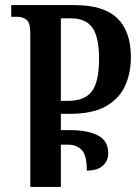

<svg xmlns="http://www.w3.org/2000/svg" viewBox="-20 -734 549 754"><path d="M99 0V-603Q99 -645 84 -656.5Q69 -668 48 -668H24V-714H273Q387 -714 440.5 -662.5Q494 -611 494 -509Q494 -447 471 -396.5Q448 -346 395.5 -316.5Q343 -287 255 -287H219V-223H255Q323 -223 364 -202.5Q405 -182 405 -132Q405 -102 383.5 -83Q362 -64 321 -64Q321 -126 300 -146Q279 -166 247 -166H219V0ZM219 -338H248Q312 -338 340.5 -375Q369 -412 369 -505Q369 -588 343 -625Q317 -662 259 -662H219Z"/></svg>

Font: Noto Serif Georgian ExtraCondensed SemiBold
Style: Regular
Weight: 600
Width: 2
Designer: Monotype Design Team, Akaki Razmadze
Foundry: Google LLC
Version: Version 2.003; ttfautohint (v1.8.4.7-5d5b)